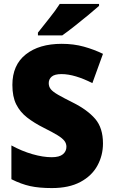

<svg xmlns="http://www.w3.org/2000/svg" viewBox="-20 -947 574 977"><path d="M504 -217Q504 -156 475.5 -104Q447 -52 389 -21Q331 10 244 10Q179 10 133.5 0Q88 -10 38 -35V-207Q91 -178 145 -162.5Q199 -147 243 -147Q282 -147 300 -162Q318 -177 318 -200Q318 -217 307.5 -230.5Q297 -244 272.5 -259Q248 -274 204 -296Q154 -321 118 -349Q82 -377 62.5 -416Q43 -455 43 -515Q43 -616 111 -670Q179 -724 294 -724Q355 -724 407 -709.5Q459 -695 504 -673L450 -524Q407 -546 367 -558Q327 -570 293 -570Q258 -570 243 -557Q228 -544 228 -524Q228 -506 238.5 -493Q249 -480 276 -464.5Q303 -449 351 -425Q425 -388 464.5 -342Q504 -296 504 -217ZM484 -917Q464 -899 430 -871Q396 -843 360 -814.5Q324 -786 297 -767H173V-781Q198 -813 230.5 -853.5Q263 -894 284 -927H484Z"/></svg>

Font: Noto Sans Bengali SemiCondensed Black
Style: Regular
Weight: 900
Width: 4
Designer: Joana Ranito - Universal Thirst; Jelle Bosma - Monotype Design Team
Foundry: Universal Thirst ehf.
Version: Version 3.000; ttfautohint (v1.8.4.7-5d5b)